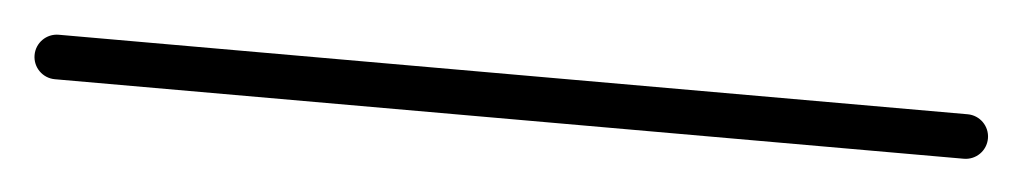

<svg xmlns="http://www.w3.org/2000/svg" viewBox="-37 -65 687 129"><g transform="rotate(5 306.5 0.0)"><path d="M0 -15C-8.3 -15 -15 -8.3 -15 0C-15 8.3 -8.3 15 0 15C204.3 15 408.7 15 613 15C621.3 15 628 8.3 628 0C628 -8.3 621.3 -15 613 -15C408.7 -15 204.3 -15 0 -15Z"/></g></svg>

Font: FRB American Cursive Just Baseline
Style: Italic
Weight: 400
Italic angle: -25°
Version: Version 2.0;Modular Font Editor K font №1